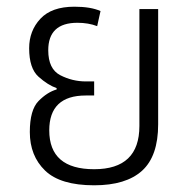

<svg xmlns="http://www.w3.org/2000/svg" viewBox="-20 -544 570 573"><path d="M261 9Q356 9 404 -34.5Q452 -78 452 -173V-517H396V-168Q396 -39 261 -39Q127 -39 127 -155Q127 -259 236 -259H261V-301H236Q196 -301 160 -319.5Q124 -338 124 -394Q124 -476 211 -476Q244 -476 270 -466L280 -511Q251 -524 202 -524Q134 -524 100.5 -488Q67 -452 67 -400Q67 -340 95 -315Q123 -290 149 -281V-277Q121 -269 95 -242.5Q69 -216 69 -150Q69 -79 114.5 -35Q160 9 261 9Z"/></svg>

Font: Noto Sans Thai UI SemiCondensed Light
Style: Regular
Weight: 300
Width: 4
Designer: Monotype Design Team
Foundry: Monotype Imaging Inc.
Version: Version 1.901